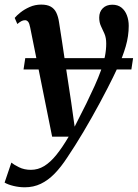

<svg xmlns="http://www.w3.org/2000/svg" viewBox="-59 -567 600 836"><path d="M72.5 -447Q69 -465.5 63.5 -472.2Q58 -479 50 -479Q41.5 -479 33.8 -474.8Q26 -470.5 16.5 -462.5L5 -489Q13 -499 29.8 -512.5Q46.5 -526 70 -536.5Q93.5 -547 120.5 -547Q146.5 -547 162.2 -538Q178 -529 186.2 -511.8Q194.5 -494.5 198 -470.5Q204.5 -430.5 211 -387Q217.5 -343.5 224.2 -298.5Q231 -253.5 237.8 -209Q244.5 -164.5 251 -122L266 -15.5L317.5 -117.5Q337.5 -158.5 353.5 -194Q369.5 -229.5 380.8 -261Q392 -292.5 397.8 -321.2Q403.5 -350 403.5 -377Q403.5 -403 395.8 -420.2Q388 -437.5 380.5 -453.5Q373 -469.5 373 -490.5Q373 -515.5 388.5 -531Q404 -546.5 430 -546.5Q454 -546.5 469.8 -534Q485.5 -521.5 493.5 -500.5Q501.5 -479.5 501.5 -454.5Q501.5 -410 488.5 -365.2Q475.5 -320.5 454.5 -275.2Q433.5 -230 409.5 -183.5Q393.5 -152 376 -119.8Q358.5 -87.5 340.5 -55.5Q322.5 -23.5 304.2 7.2Q286 38 268.2 66Q250.5 94 234 118.5Q207 160 178.8 189Q150.5 218 118.8 233.2Q87 248.5 49 248.5Q24 248.5 -0.5 242.5Q-25 236.5 -39 228L-9.5 141Q1 150 23.8 161.2Q46.5 172.5 75.5 172.5Q106.5 172.5 133.5 156Q160.5 139.5 186.5 107.2Q212.5 75 240 28H168ZM520.5 -314 513 -264.5H43.5L51 -314Z"/></svg>

Font: Merriweather 72pt SemiBold
Style: Italic
Weight: 600
Italic angle: -7.8°
Version: Version 2.101